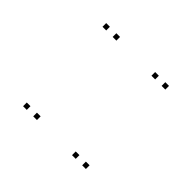

<svg xmlns="http://www.w3.org/2000/svg" viewBox="-58 -690 735 735"><g transform="rotate(-45 310.0 -322.0)"><path d="M535 -417.5V-437.5H515V-417.5ZM535 -472.5V-492.5H515V-472.5ZM105 -472.5V-492.5H85V-472.5ZM105 -417.5V-437.5H85V-417.5ZM535 -152.5V-172.5H515V-152.5ZM535 -207.5V-227.5H515V-207.5ZM105 -207.5V-227.5H85V-207.5ZM105 -152.5V-172.5H85V-152.5Z"/></g></svg>

Font: Monaspace Argon Dots Var
Style: Regular
Weight: 400
Designer: Riley Cran and the Lettermatic Team
Version: Version 1.100 (Monaspace Argon Dots)